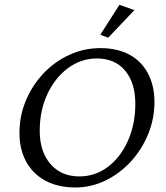

<svg xmlns="http://www.w3.org/2000/svg" viewBox="-20 -786 705 814"><path d="M299.8 8.8Q226.6 8.8 173.3 -19.5Q120.1 -47.9 91.3 -100.1Q62.5 -152.3 62.5 -222.7Q62.5 -294.9 89.8 -359.9Q117.2 -424.8 164.1 -474.6Q210.9 -524.4 273.4 -553.2Q335.9 -582 405.3 -582Q477.5 -582 528.8 -554.2Q580.1 -526.4 607.4 -474.6Q634.8 -422.9 634.8 -353.5Q634.8 -282.2 607.9 -216.8Q581.1 -151.4 534.2 -100.6Q487.3 -49.8 426.8 -20.5Q366.2 8.8 299.8 8.8ZM316.4 -38.1Q383.8 -38.1 437.5 -78.6Q491.2 -119.1 522.5 -189.5Q553.7 -259.8 553.7 -345.7Q553.7 -434.6 510.7 -486.3Q467.8 -538.1 390.6 -538.1Q323.2 -538.1 268.1 -497.1Q212.9 -456.1 180.7 -386.7Q148.4 -317.4 148.4 -231.4Q148.4 -143.6 193.8 -90.8Q239.3 -38.1 316.4 -38.1ZM438.5 -626 405.3 -638.7 486.3 -765.6 549.8 -743.2Z"/></svg>

Font: Crimson Pro Light
Style: Italic
Weight: 300
Italic angle: -12°
Designer: Jacques Le Bailly
Foundry: Baron von Fonthausen
Version: Version 1.003